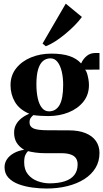

<svg xmlns="http://www.w3.org/2000/svg" viewBox="-20 -818 580 1076"><path d="M240.5 238.5Q202.5 238.5 161.2 233Q120 227.5 84.8 214.5Q49.5 201.5 27.5 178.2Q5.5 155 5.5 119Q5.5 94 19.5 73.8Q33.5 53.5 58.5 39.8Q83.5 26 115.5 21.5Q87.5 5 73.2 -18.5Q59 -42 59 -74.5Q59 -100 69.8 -119.8Q80.5 -139.5 99.5 -154.8Q118.5 -170 144 -180.5Q88 -204.5 63.5 -247Q39 -289.5 39 -340.5Q39 -395.5 70.5 -435.2Q102 -475 153.8 -496.2Q205.5 -517.5 267.5 -517.5Q328 -517.5 368.8 -504Q409.5 -490.5 434.5 -462.5Q446 -488 466 -504.5Q486 -521 514.5 -521H537.5V-428L457 -427.5Q463 -421.5 467.8 -406.8Q472.5 -392 475.5 -374.2Q478.5 -356.5 478.5 -341.5Q478.5 -287 447.2 -248Q416 -209 364.2 -188.2Q312.5 -167.5 250.5 -167.5Q230 -167.5 206.5 -169Q183 -170.5 167 -173Q158.5 -166 152 -156.8Q145.5 -147.5 145.5 -132Q145.5 -108 168.2 -98Q191 -88 248.5 -88L365.5 -87.5Q421 -87.5 459.2 -72Q497.5 -56.5 517.5 -28Q537.5 0.5 537.5 39Q537.5 86.5 515.2 123.2Q493 160 452.5 185.8Q412 211.5 357.8 225Q303.5 238.5 240.5 238.5ZM256 209.5Q307 209.5 342.5 198Q378 186.5 396.5 162.8Q415 139 415 103.5Q415 83 405.8 69Q396.5 55 376 47.8Q355.5 40.5 322.5 40.5H233.5Q204 40.5 179 37Q154 33.5 137 29Q128.5 37 122 50.8Q115.5 64.5 115.5 92Q115.5 133.5 136.8 159.2Q158 185 190.2 197Q222.5 209 256 209.5ZM254.5 -194Q293 -194 313.5 -229.2Q334 -264.5 334 -342.5Q334 -383.5 326 -417.2Q318 -451 302.2 -471Q286.5 -491 263 -491Q238 -491 220.2 -475.5Q202.5 -460 193.2 -427.8Q184 -395.5 184 -345Q184 -302 191.5 -267.8Q199 -233.5 214.8 -213.8Q230.5 -194 254.5 -194ZM236.5 -559 218.5 -574 348.5 -797.5 439 -723Q422 -699.5 397.8 -675Q373.5 -650.5 346 -627.8Q318.5 -605 290.8 -587Q263 -569 237.5 -559Z"/></svg>

Font: Merriweather 144pt
Style: Bold
Weight: 700
Version: Version 2.100